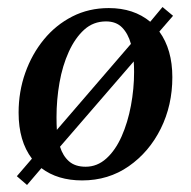

<svg xmlns="http://www.w3.org/2000/svg" viewBox="-20 -503 545 547"><path d="M473 -458 434 -413Q471 -362 471 -283Q471 -203 438 -136.5Q405 -70 347 -29.5Q289 11 214 11Q144 11 98 -24L57 24L28 -1L71 -51Q33 -101 33 -182Q33 -242 52 -295.5Q71 -349 105 -390.5Q139 -432 186 -456Q233 -480 290 -480Q361 -480 408 -441L443 -483ZM142 -133 353 -378Q345 -407 328 -424.5Q311 -442 282 -442Q246 -442 220 -418.5Q194 -395 176 -355.5Q158 -316 149.5 -267.5Q141 -219 141 -169Q141 -149 142 -133ZM224 -28Q257 -28 283 -51.5Q309 -75 326.5 -114.5Q344 -154 353 -202Q362 -250 362 -298Q362 -314 361 -328L151 -85Q159 -59 176.5 -43.5Q194 -28 224 -28Z"/></svg>

Font: STIX Two Text Medium
Style: Italic
Weight: 500
Italic angle: -12°
Designer: Ross Mills, John Hudson & Paul Hanslow, Tiro Typeworks Ltd; with prior portions MicroPress Inc. and Coen Hoffman, Elsevi
Foundry: Tiro Typeworks Ltd
Version: Version 2.13 b171